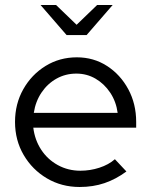

<svg xmlns="http://www.w3.org/2000/svg" viewBox="-20 -738 604 767"><path d="M298 9Q226 9 167.5 -25.5Q109 -60 74.5 -119Q40 -178 40 -251Q40 -323 73 -381.5Q106 -440 162 -474.5Q218 -509 287 -509Q354 -509 407.5 -474.5Q461 -440 492.5 -381.5Q524 -323 524 -251V-228H113Q119 -179 144.5 -140Q170 -101 211 -78.5Q252 -56 301 -56Q340 -56 377 -68Q414 -80 439 -102L485 -53Q443 -22 397.5 -6.5Q352 9 298 9ZM115 -287H450Q444 -332 420.5 -367.5Q397 -403 362 -423.5Q327 -444 285 -444Q242 -444 206 -424Q170 -404 146 -368.5Q122 -333 115 -287ZM204 -718 286 -639 368 -718H430L326 -598H246L142 -718Z"/></svg>

Font: Red Hat Display Variable
Style: Regular
Weight: 400
Designer: Pentagram, MCKL
Foundry: Pentagram, MCKL
Version: Version 1.021